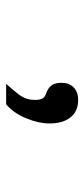

<svg xmlns="http://www.w3.org/2000/svg" viewBox="160 -438 280 640"><g transform="rotate(-90 300.0 -118.0)"><path d="M208.5 -92.5Q208.5 -129.5 226 -171.5Q243.5 -213.5 272.5 -237.5H340.5Q317 -211 306.5 -197.2Q296 -183.5 291.5 -170.5Q287 -157.5 287 -140Q287 -126 291.2 -117.2Q295.5 -108.5 308 -104.5Q324.5 -99 334.2 -87.8Q344 -76.5 344 -52.5Q344 -28 329 -12.8Q314 2.5 286.5 2.5Q249 2.5 228.8 -23Q208.5 -48.5 208.5 -92.5Z"/></g></svg>

Font: JuliaMono Black
Style: Italic
Weight: 900
Italic angle: -9°
Monospace: yes
Designer: cormullion
Foundry: corm
Version: Version 0.057; ttfautohint (v1.8.4)